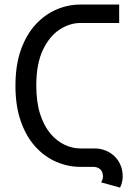

<svg xmlns="http://www.w3.org/2000/svg" viewBox="-20 -743 615 855"><path d="M337.4 -640.6H510.7V-722.7H337.4Q282.7 -722.7 231 -700.4Q179.2 -678.2 138.2 -633.5Q97.2 -588.9 73 -521Q48.8 -453.1 48.8 -361.3Q48.8 -270 73 -201.9Q97.2 -133.8 138.2 -89.1Q179.2 -44.4 231 -22.2Q282.7 0 337.4 0H394.5Q414.1 0 426.3 11Q438.5 22 438.5 43.9Q438.5 49.8 435.8 57.4Q433.1 64.9 430.7 69.3L514.6 92.3Q519.5 84 522.9 69.8Q526.4 55.7 526.4 43.9Q526.4 12.7 515.6 -10.5Q504.9 -33.7 487.3 -49.6Q469.7 -65.4 448 -73.5Q426.3 -81.5 404.3 -82H337.4Q302.2 -82 267.6 -98.4Q232.9 -114.7 204.3 -148.4Q175.8 -182.1 158.7 -235.1Q141.6 -288.1 141.6 -361.3Q141.6 -459 171.1 -520.8Q200.7 -582.5 245.8 -611.6Q291 -640.6 337.4 -640.6Z"/></svg>

Font: Giphurs
Style: Regular
Weight: 400
Version: Version 2.010